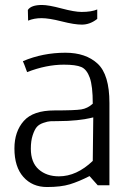

<svg xmlns="http://www.w3.org/2000/svg" viewBox="-20 -745 503 772"><path d="M353 -98 355 -273Q295 -258 213 -258Q193 -258 182.5 -257.5Q172 -257 154.5 -251Q137 -245 128 -234.5Q119 -224 111.5 -201.5Q104 -179 104 -147Q104 -92 135.5 -64Q167 -36 217 -36Q288 -36 353 -98ZM420 -331V0H373L340 -37Q297 -15 261 -4Q225 7 169 7Q110 7 74 -33.5Q38 -74 38 -148Q38 -216 75.5 -258.5Q113 -301 199 -301Q281 -301 306.5 -305Q332 -309 353 -328Q353 -399 341 -432.5Q329 -466 307 -475.5Q285 -485 237 -485Q166 -485 89 -455Q76 -491 72 -499Q152 -533 243 -533Q325 -533 372.5 -489Q420 -445 420 -331ZM93 -662 92 -705Q105 -725 149 -725Q175 -725 227.5 -711Q280 -697 308 -697Q348 -697 371 -707V-669Q342 -646 309 -646Q279 -646 228 -659Q177 -672 147 -672Q117 -672 93 -662Z"/></svg>

Font: Afta sans
Style: Regular
Weight: 400
Designer: par.qink
Foundry: Oriol Esparraguera Font
Version: Version 1.000